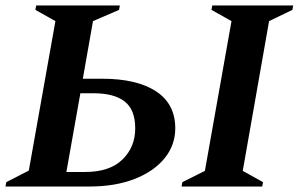

<svg xmlns="http://www.w3.org/2000/svg" viewBox="-34 -680 1089 700"><path d="M98 -660H403L400 -644L305 -603L268 -393H338Q465 -393 535 -347Q605 -301 605 -212Q605 -151 566 -103Q527 -55 456.5 -27.5Q386 0 292 0H-14L-11 -16L71 -58L168 -603L95 -644ZM208 -53H276Q366 -53 412.5 -98.5Q459 -144 459 -212Q459 -280 420.5 -310Q382 -340 307 -340H259ZM628 0 631 -16 713 -57 810 -603 737 -644 740 -660H1035L1032 -644L947 -603L851 -57L925 -16L922 0Z"/></svg>

Font: Spectral
Style: Bold Italic
Weight: 700
Italic angle: -10°
Designer: Jean-Baptiste Levee
Foundry: Production Type
Version: Version 2.001